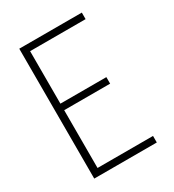

<svg xmlns="http://www.w3.org/2000/svg" viewBox="-178 -838 855 941"><g transform="rotate(-30 250.0 -367.5)"><path d="M77 0V-735H431V-698H117V-401H377V-364H117V-37H431V0Z"/></g></svg>

Font: Iosevka Extralight
Style: Regular
Weight: 200
Monospace: yes
Designer: Belleve Invis
Foundry: Belleve Invis
Version: Version 32.0.1; ttfautohint (v1.8.4)